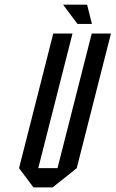

<svg xmlns="http://www.w3.org/2000/svg" viewBox="-20 -812 501 832"><path d="M210.8 -666.7H294.2L145.8 -83.3H229.2L377.5 -666.7H460.8L312.5 -83.3L208.3 0H125L62.5 -83.3ZM378.3 -708.3H315.8L253.3 -791.7H357.5Z"/></svg>

Font: Yulong
Style: Italic
Weight: 400
Italic angle: -14.25°
Designer: GGBotNet
Foundry: f0n7.com
Version: 1.00